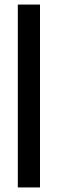

<svg xmlns="http://www.w3.org/2000/svg" viewBox="-20 -820 253 840"><path d="M58 0V-800H155V0Z"/></svg>

Font: Big Shoulders Stencil Text SemiBold
Style: Regular
Weight: 600
Designer: Patric King
Foundry: XO Type Co
Version: Version 1.000